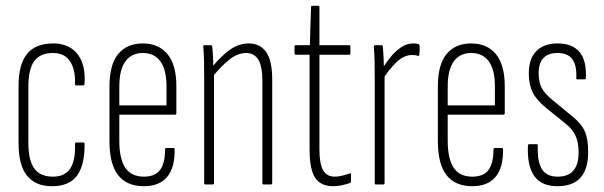

<svg xmlns="http://www.w3.org/2000/svg" viewBox="-20 -637 2084 663"><path d="M163 6Q104 7 74 -29.5Q44 -66 44 -143V-339Q44 -415 73.5 -451Q103 -487 163 -487Q200 -487 225.5 -470.5Q251 -454 263 -422.5Q275 -391 272 -349Q272 -342 267 -342H243Q241 -342 240 -343.5Q239 -345 239 -347Q241 -396 222 -425Q203 -454 163 -454Q119 -454 98.5 -426.5Q78 -399 78 -338V-144Q78 -83 98.5 -55Q119 -27 163 -27Q204 -27 222.5 -55Q241 -83 239 -139Q239 -145 243 -145H267Q272 -145 272 -140Q273 -69 247 -32Q221 5 163 6Z M477 6Q418 6 388 -32Q358 -70 358 -150V-338Q358 -415 388.5 -451Q419 -487 473 -487Q528 -487 558.5 -450Q589 -413 589 -339V-246Q589 -241 584 -241H392V-151Q392 -89 412.5 -58Q433 -27 477 -27Q516 -27 533 -50.5Q550 -74 550 -120Q550 -126 554 -126H579Q583 -126 583 -121Q584 -58 557 -26Q530 6 477 6ZM392 -273H555V-338Q555 -396 534 -425Q513 -454 473 -454Q434 -454 413 -425Q392 -396 392 -338Z M890 0Q886 0 886 -5V-358Q886 -408 872 -431Q858 -454 830 -454Q800 -454 771 -430.5Q742 -407 714 -372L712 -405Q742 -442 773 -464.5Q804 -487 839 -487Q878 -487 899 -457.5Q920 -428 920 -362V-5Q920 0 915 0ZM689 0Q685 0 685 -5V-367Q685 -399 684.5 -426.5Q684 -454 682 -475Q681 -481 686 -481H707Q712 -481 713 -476Q715 -457 716 -428Q717 -399 717 -384L719 -381V-5Q719 0 714 0Z M1131 6Q1087 6 1068 -23.5Q1049 -53 1049 -121V-448H1002Q997 -448 997 -453V-476Q997 -481 1002 -481H1050L1054 -612Q1054 -617 1059 -617H1079Q1083 -617 1083 -612V-481H1185Q1190 -481 1190 -476V-453Q1190 -448 1185 -448H1083V-122Q1083 -72 1095.5 -49.5Q1108 -27 1136 -27Q1149 -27 1162.5 -30.5Q1176 -34 1187 -38Q1192 -41 1192 -34V-11Q1192 -6 1188 -5Q1177 -1 1161.5 2.5Q1146 6 1131 6Z M1278 0Q1274 0 1274 -5V-367Q1274 -399 1273.5 -426Q1273 -453 1271 -474Q1270 -481 1275 -481H1298Q1301 -481 1302 -476Q1304 -453 1305 -427Q1306 -401 1306 -386L1308 -382V-5Q1308 0 1303 0ZM1302 -364 1300 -400Q1312 -419 1328 -439Q1344 -459 1364 -473Q1384 -487 1407 -487Q1418 -487 1425 -485Q1427 -484 1428 -482.5Q1429 -481 1429 -478Q1429 -470 1429 -463Q1429 -456 1428 -449Q1428 -443 1422 -444Q1419 -446 1414 -446.5Q1409 -447 1402 -447Q1375 -447 1349 -422Q1323 -397 1302 -364Z M1611 6Q1552 6 1522 -32Q1492 -70 1492 -150V-338Q1492 -415 1522.5 -451Q1553 -487 1607 -487Q1662 -487 1692.5 -450Q1723 -413 1723 -339V-246Q1723 -241 1718 -241H1526V-151Q1526 -89 1546.5 -58Q1567 -27 1611 -27Q1650 -27 1667 -50.5Q1684 -74 1684 -120Q1684 -126 1688 -126H1713Q1717 -126 1717 -121Q1718 -58 1691 -26Q1664 6 1611 6ZM1526 -273H1689V-338Q1689 -396 1668 -425Q1647 -454 1607 -454Q1568 -454 1547 -425Q1526 -396 1526 -338Z M1905 6Q1850 6 1825 -29Q1800 -64 1803 -134Q1803 -139 1807 -139H1834Q1837 -139 1837 -135Q1835 -78 1851.5 -52.5Q1868 -27 1906 -27Q1978 -27 1978 -111Q1978 -145 1967.5 -168Q1957 -191 1932 -211L1865 -265Q1833 -291 1819.5 -318Q1806 -345 1806 -384Q1806 -434 1832 -460.5Q1858 -487 1905 -487Q1957 -487 1981.5 -457Q2006 -427 2003 -368Q2003 -363 1999 -363H1974Q1972 -363 1970.5 -364Q1969 -365 1970 -368Q1972 -412 1956 -433Q1940 -454 1905 -454Q1840 -454 1840 -384Q1840 -353 1850.5 -333.5Q1861 -314 1886 -293L1954 -237Q1987 -211 1999 -184.5Q2011 -158 2011 -112Q2011 -53 1984.5 -23.5Q1958 6 1905 6Z"/></svg>

Font: Sofia Sans Extra Condensed ExtraLight
Style: Regular
Weight: 250
Designer: Botio Nikoltchev, Ani Petrova
Foundry: lettersoup
Version: Version 4.101